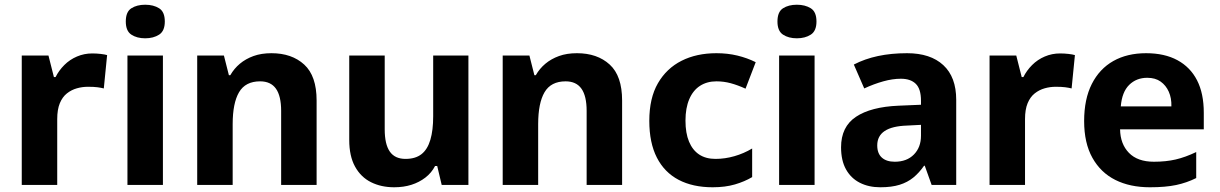

<svg xmlns="http://www.w3.org/2000/svg" viewBox="-20 -782 5158 812"><path d="M370 -556Q388 -556 405.5 -554Q423 -552 433 -549L419 -408Q407 -411 392 -413Q377 -415 352 -415Q328 -415 305 -408.5Q282 -402 263 -387Q244 -372 233 -345.5Q222 -319 222 -278V0H72V-547H185L208 -456H215Q229 -484 252 -507Q275 -530 305.5 -543Q336 -556 370 -556Z M669 -547V0H519V-547ZM594 -762Q629 -762 653 -747Q677 -732 677 -691Q677 -651 653 -635.5Q629 -620 594 -620Q559 -620 535.5 -635.5Q512 -651 512 -691Q512 -732 535.5 -747Q559 -762 594 -762Z M1128 -557Q1214 -557 1266.5 -509Q1319 -461 1319 -357V0H1169V-313Q1169 -376 1147 -407Q1125 -438 1080 -438Q1018 -438 991 -392Q964 -346 964 -257V0H814V-547H927L948 -464H954Q970 -492 994.5 -512.5Q1019 -533 1052 -545Q1085 -557 1128 -557Z M1961 -547V0H1848L1829 -80H1820Q1805 -51 1779 -31Q1753 -11 1720 -0.5Q1687 10 1647 10Q1592 10 1549 -11.5Q1506 -33 1481.5 -77.5Q1457 -122 1457 -190V-547H1607V-235Q1607 -172 1628.5 -141Q1650 -110 1695 -110Q1737 -110 1762.5 -130Q1788 -150 1800 -190.5Q1812 -231 1812 -290V-547Z M2420 -557Q2506 -557 2558.5 -509Q2611 -461 2611 -357V0H2461V-313Q2461 -376 2439 -407Q2417 -438 2372 -438Q2310 -438 2283 -392Q2256 -346 2256 -257V0H2106V-547H2219L2240 -464H2246Q2262 -492 2286.5 -512.5Q2311 -533 2344 -545Q2377 -557 2420 -557Z M2994 10Q2910 10 2850 -21.5Q2790 -53 2758 -115.5Q2726 -178 2726 -271Q2726 -367 2762.5 -430Q2799 -493 2862.5 -525Q2926 -557 3010 -557Q3057 -557 3098.5 -547Q3140 -537 3176 -519L3133 -407Q3100 -422 3070.5 -430Q3041 -438 3010 -438Q2970 -438 2940.5 -419Q2911 -400 2895 -362.5Q2879 -325 2879 -272Q2879 -219 2894 -183Q2909 -147 2937 -128.5Q2965 -110 3006 -110Q3046 -110 3086 -121.5Q3126 -133 3161 -154V-33Q3129 -14 3088 -2Q3047 10 2994 10Z M3425 -547V0H3275V-547ZM3350 -762Q3385 -762 3409 -747Q3433 -732 3433 -691Q3433 -651 3409 -635.5Q3385 -620 3350 -620Q3315 -620 3291.5 -635.5Q3268 -651 3268 -691Q3268 -732 3291.5 -747Q3315 -762 3350 -762Z M3816 -557Q3915 -557 3969.5 -506.5Q4024 -456 4024 -360V0H3920L3891 -81H3888Q3867 -51 3842.5 -31Q3818 -11 3784.5 -0.5Q3751 10 3703 10Q3654 10 3616.5 -9Q3579 -28 3558 -65.5Q3537 -103 3537 -159Q3537 -246 3600 -288Q3663 -330 3780 -335L3875 -339V-356Q3875 -406 3853 -427.5Q3831 -449 3790 -449Q3755 -449 3715.5 -438Q3676 -427 3635 -408L3591 -509Q3637 -533 3693 -545Q3749 -557 3816 -557ZM3817 -251Q3753 -249 3721.5 -228Q3690 -207 3690 -167Q3690 -133 3709.5 -115.5Q3729 -98 3764 -98Q3815 -98 3845 -128.5Q3875 -159 3875 -208V-254Z M4463 -556Q4481 -556 4498.5 -554Q4516 -552 4526 -549L4512 -408Q4500 -411 4485 -413Q4470 -415 4445 -415Q4421 -415 4398 -408.5Q4375 -402 4356 -387Q4337 -372 4326 -345.5Q4315 -319 4315 -278V0H4165V-547H4278L4301 -456H4308Q4322 -484 4345 -507Q4368 -530 4398.5 -543Q4429 -556 4463 -556Z M4827 -557Q4905 -557 4959.5 -527.5Q5014 -498 5042.5 -442.5Q5071 -387 5071 -305V-235H4717Q4718 -173 4754.5 -135.5Q4791 -98 4860 -98Q4911 -98 4952 -107.5Q4993 -117 5039 -139V-29Q4999 -9 4954 0.5Q4909 10 4843 10Q4759 10 4697 -21Q4635 -52 4600 -114.5Q4565 -177 4565 -270Q4565 -363 4597.5 -427Q4630 -491 4688.5 -524Q4747 -557 4827 -557ZM4832 -453Q4786 -453 4755.5 -423Q4725 -393 4720 -332H4934Q4935 -367 4923 -394Q4911 -421 4888.5 -437Q4866 -453 4832 -453Z"/></svg>

Font: Noto Sans Hebrew Thin
Style: Bold
Weight: 700
Version: Version 3.001